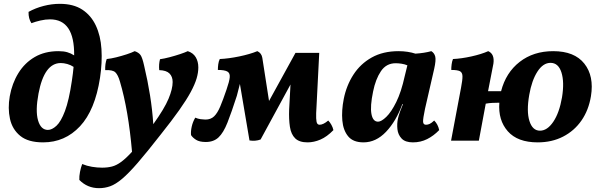

<svg xmlns="http://www.w3.org/2000/svg" viewBox="-20 -734 3135 1002"><path d="M205 9Q127 9 85.5 -25Q44 -59 32 -114Q20 -169 31 -232Q43 -299 76 -352.5Q109 -406 161.5 -436.5Q214 -467 285 -467Q312 -467 331 -461.5Q350 -456 367 -445Q369 -633 241 -633Q217 -633 191 -627Q165 -621 144 -613Q128 -637 129 -672Q165 -692 207.5 -703Q250 -714 292 -714Q363 -714 409 -684Q455 -654 480 -601Q505 -548 509.5 -478Q514 -408 502 -328Q476 -159 397.5 -75Q319 9 205 9ZM181 -246Q164 -156 178.5 -106Q193 -56 230 -56Q251 -56 274.5 -77.5Q298 -99 319 -154.5Q340 -210 355 -312Q361 -351 364 -385Q349 -395 331 -400Q313 -405 297 -405Q211 -405 181 -246Z M683 -467Q704 -460 713.5 -446.5Q723 -433 732 -392Q751 -312 763 -236.5Q775 -161 780 -86Q838 -167 859.5 -218.5Q881 -270 881 -306Q881 -334 864.5 -350.5Q848 -367 811 -368Q808 -398 815 -425Q837 -428 865.5 -435.5Q894 -443 919.5 -451.5Q945 -460 960 -467Q988 -458 1001.5 -435.5Q1015 -413 1015 -382Q1015 -355 1006 -324.5Q997 -294 975.5 -254Q954 -214 915.5 -159.5Q877 -105 818 -31Q747 60 699 115.5Q651 171 617 199.5Q583 228 555 238Q527 248 497 248Q436 248 394 205Q393 186 397.5 163Q402 140 409 122Q433 132 460 136.5Q487 141 513 141Q541 141 564.5 135Q588 129 613 110.5Q638 92 669 58Q650 -160 606 -308Q596 -343 582 -356.5Q568 -370 529 -368Q528 -402 537 -426Q559 -428 587 -435Q615 -442 641 -450.5Q667 -459 683 -467Z M1585 9Q1542 9 1520.5 -12Q1499 -33 1493 -72Q1487 -111 1489 -163L1496 -293L1340 -6Q1313 4 1282 -1L1232 -296L1216 -234Q1188 -147 1167 -94Q1146 -41 1120.5 -17Q1095 7 1054 7Q1021 7 1003 -4.5Q985 -16 977 -29Q975 -48 980.5 -73Q986 -98 999 -120Q1012 -114 1027.5 -112Q1043 -110 1052 -110Q1080 -110 1097.5 -127Q1115 -144 1129.5 -178.5Q1144 -213 1162 -266Q1177 -309 1179 -331Q1181 -353 1166 -361Q1151 -369 1117 -369Q1117 -383 1119 -398.5Q1121 -414 1127 -426Q1173 -428 1228.5 -439.5Q1284 -451 1323 -467Q1345 -457 1349 -432L1384 -207L1522 -458H1646L1632 -182Q1629 -138 1630 -117Q1631 -96 1635.5 -89.5Q1640 -83 1648 -83Q1667 -83 1693 -105Q1702 -96 1709.5 -82.5Q1717 -69 1720 -55Q1686 -20 1652 -5.5Q1618 9 1585 9Z M2231 -467Q2247 -457 2251.5 -438.5Q2256 -420 2246 -375L2198 -166Q2187 -114 2188 -98.5Q2189 -83 2203 -83Q2213 -83 2222.5 -87.5Q2232 -92 2246 -105Q2266 -85 2272 -55Q2243 -25 2209 -8Q2175 9 2135 9Q2095 9 2076 -11Q2057 -31 2054 -60Q2051 -89 2057 -116Q2061 -133 2068 -152.5Q2075 -172 2083 -191H2080Q2047 -101 1994.5 -46Q1942 9 1877 9Q1823 9 1797 -22.5Q1771 -54 1766.5 -105.5Q1762 -157 1774 -218Q1788 -288 1824.5 -344.5Q1861 -401 1920 -434Q1979 -467 2060 -467Q2085 -467 2107.5 -463.5Q2130 -460 2148 -454Q2195 -457 2231 -467ZM1927 -256Q1911 -179 1918.5 -139Q1926 -99 1953 -99Q1970 -99 1996 -124Q2022 -149 2048 -201.5Q2074 -254 2092 -336L2106 -393Q2092 -399 2075.5 -401.5Q2059 -404 2045 -404Q1996 -404 1968 -362.5Q1940 -321 1927 -256Z M2334 0 2386 -276Q2394 -317 2393.5 -336.5Q2393 -356 2380 -362.5Q2367 -369 2335 -369Q2335 -383 2337 -398.5Q2339 -414 2344 -426Q2388 -428 2440 -439.5Q2492 -451 2528 -467Q2562 -452 2555 -402L2527 -258H2595Q2620 -355 2692 -411Q2764 -467 2867 -467Q2978 -467 3029.5 -402Q3081 -337 3064 -232Q3052 -159 3014.5 -105Q2977 -51 2918.5 -21Q2860 9 2786 9Q2681 9 2630 -49Q2579 -107 2586 -198Q2568 -198 2549 -197Q2530 -196 2515 -193L2479 0ZM2798 -52Q2836 -52 2867.5 -98.5Q2899 -145 2913 -226Q2926 -306 2910 -356Q2894 -406 2853 -406Q2814 -406 2784.5 -360Q2755 -314 2742 -239Q2727 -153 2743 -102.5Q2759 -52 2798 -52Z"/></svg>

Font: Vollkorn
Style: Bold Italic
Weight: 700
Italic angle: -11°
Designer: Friedrich Althausen
Foundry: Friedrich Althausen
Version: Version 5.000; ttfautohint (v1.8.3)